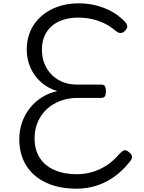

<svg xmlns="http://www.w3.org/2000/svg" viewBox="-20 -1116 864 1155"><path d="M441 19Q335 19 257.5 -17Q180 -53 138 -120Q96 -187 96 -279Q96 -332 112.5 -379.5Q129 -427 159.5 -465.5Q190 -504 232 -530.5Q274 -557 325 -568Q268 -585 227 -621.5Q186 -658 163.5 -708.5Q141 -759 141 -817Q141 -867 155.5 -910Q170 -953 198 -987Q226 -1021 264.5 -1045.5Q303 -1070 351 -1083Q399 -1096 454 -1096Q507 -1096 555.5 -1084Q604 -1072 647.5 -1049Q691 -1026 727 -990Q745 -973 745.5 -957.5Q746 -942 728 -927Q713 -915 700.5 -917.5Q688 -920 671 -934Q642 -959 607.5 -975.5Q573 -992 534 -1001Q495 -1010 450 -1010Q400 -1010 359 -996.5Q318 -983 290 -958Q262 -933 247 -897.5Q232 -862 232 -818Q232 -758 258.5 -710Q285 -662 333 -634.5Q381 -607 444 -607H589Q604 -607 610.5 -598.5Q617 -590 617 -567Q617 -545 610.5 -536Q604 -527 589 -527H446Q390 -527 342.5 -509Q295 -491 260.5 -458.5Q226 -426 207 -381.5Q188 -337 188 -284Q188 -216 218.5 -167.5Q249 -119 306.5 -93.5Q364 -68 442 -68Q490 -68 534.5 -81Q579 -94 620.5 -120.5Q662 -147 699 -191Q715 -208 726.5 -211.5Q738 -215 753 -203Q771 -190 774 -176.5Q777 -163 760 -142Q718 -89 667.5 -53Q617 -17 560 1Q503 19 441 19Z"/></svg>

Font: Playwrite PT
Style: Regular
Weight: 400
Designer: Veronika Burian, José Scaglione
Foundry: TypeTogether
Version: Version 1.002